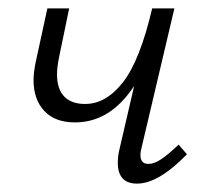

<svg xmlns="http://www.w3.org/2000/svg" viewBox="-20 -433 495 458"><path d="M426 -65Q358 5 307 5Q261 5 261 -45Q261 -61 265 -77L300 -228Q243 -141 159 -141Q111 -141 85.5 -168.5Q60 -196 60 -242Q60 -259 65 -284L93 -413H145L121 -297Q116 -272 116 -256Q116 -221 133 -203Q150 -185 183 -185Q233 -185 273.5 -237Q314 -289 343 -413H396L318 -82Q315 -72 315 -63Q315 -42 334 -42Q348 -42 365 -53.5Q382 -65 406 -88Z"/></svg>

Font: Ysabeau Infant Semilight
Style: Italic
Weight: 300
Italic angle: -12°
Designer: Christian Thalmann (Catharsis Fonts)
Version: Version 0.003